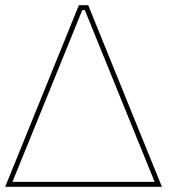

<svg xmlns="http://www.w3.org/2000/svg" viewBox="-49 -720 707 740"><path d="M-29 0H575L291 -700H255ZM-1 -19 268 -681H278L547 -19Z"/></svg>

Font: Fixel Display Thin
Style: Italic
Weight: 100
Italic angle: -10°
Designer: AlfaBravo + MacPaw
Foundry: Kyrylo Tkachov, Marchela Mozhyna, Serhii Makarenko, Maria Weinstein, Zakhar Kryvoshyya
Version: Version 1.210;Glyphs 3.2 (3217)